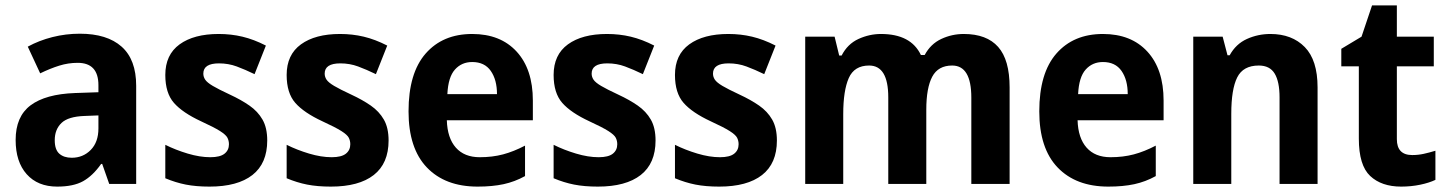

<svg xmlns="http://www.w3.org/2000/svg" viewBox="-20 -682 5371 712"><path d="M276 -557Q377 -557 431 -509Q485 -461 485 -364V0H385L359 -74H355Q324 -30 288 -10Q252 10 192 10Q120 10 79 -36Q38 -82 38 -163Q38 -250 93.5 -291.5Q149 -333 258 -337L345 -340V-366Q345 -449 268 -449Q233 -449 199.5 -438.5Q166 -428 129 -410L83 -509Q125 -532 174.5 -544.5Q224 -557 276 -557ZM294 -252Q233 -250 208 -226Q183 -202 183 -162Q183 -127 200 -112Q217 -97 246 -97Q288 -97 316.5 -126Q345 -155 345 -206V-254Z M971 -161Q971 -76 916 -33Q861 10 757 10Q707 10 669 2.5Q631 -5 593 -21V-145Q631 -126 676 -112.5Q721 -99 760 -99Q796 -99 812.5 -112Q829 -125 829 -147Q829 -160 823.5 -171Q818 -182 796 -196Q774 -210 726 -232Q657 -264 625 -300.5Q593 -337 593 -404Q593 -479 646 -517.5Q699 -556 791 -556Q837 -556 879 -546Q921 -536 966 -513L924 -407Q889 -424 858 -435.5Q827 -447 792 -447Q734 -447 734 -409Q734 -397 741 -386.5Q748 -376 769 -363.5Q790 -351 833 -331Q874 -312 905 -290.5Q936 -269 953.5 -238.5Q971 -208 971 -161Z M1421 -161Q1421 -76 1366 -33Q1311 10 1207 10Q1157 10 1119 2.5Q1081 -5 1043 -21V-145Q1081 -126 1126 -112.5Q1171 -99 1210 -99Q1246 -99 1262.5 -112Q1279 -125 1279 -147Q1279 -160 1273.5 -171Q1268 -182 1246 -196Q1224 -210 1176 -232Q1107 -264 1075 -300.5Q1043 -337 1043 -404Q1043 -479 1096 -517.5Q1149 -556 1241 -556Q1287 -556 1329 -546Q1371 -536 1416 -513L1374 -407Q1339 -424 1308 -435.5Q1277 -447 1242 -447Q1184 -447 1184 -409Q1184 -397 1191 -386.5Q1198 -376 1219 -363.5Q1240 -351 1283 -331Q1324 -312 1355 -290.5Q1386 -269 1403.5 -238.5Q1421 -208 1421 -161Z M1731 -556Q1836 -556 1896 -490.5Q1956 -425 1956 -309V-236H1637Q1639 -170 1670.5 -134.5Q1702 -99 1759 -99Q1806 -99 1845.5 -109.5Q1885 -120 1927 -142V-29Q1889 -8 1847.5 1Q1806 10 1751 10Q1631 10 1563 -61Q1495 -132 1495 -269Q1495 -411 1558.5 -483.5Q1622 -556 1731 -556ZM1731 -452Q1692 -452 1667 -424Q1642 -396 1639 -333H1823Q1823 -386 1800 -419Q1777 -452 1731 -452Z M2411 -161Q2411 -76 2356 -33Q2301 10 2197 10Q2147 10 2109 2.5Q2071 -5 2033 -21V-145Q2071 -126 2116 -112.5Q2161 -99 2200 -99Q2236 -99 2252.5 -112Q2269 -125 2269 -147Q2269 -160 2263.5 -171Q2258 -182 2236 -196Q2214 -210 2166 -232Q2097 -264 2065 -300.5Q2033 -337 2033 -404Q2033 -479 2086 -517.5Q2139 -556 2231 -556Q2277 -556 2319 -546Q2361 -536 2406 -513L2364 -407Q2329 -424 2298 -435.5Q2267 -447 2232 -447Q2174 -447 2174 -409Q2174 -397 2181 -386.5Q2188 -376 2209 -363.5Q2230 -351 2273 -331Q2314 -312 2345 -290.5Q2376 -269 2393.5 -238.5Q2411 -208 2411 -161Z M2861 -161Q2861 -76 2806 -33Q2751 10 2647 10Q2597 10 2559 2.5Q2521 -5 2483 -21V-145Q2521 -126 2566 -112.5Q2611 -99 2650 -99Q2686 -99 2702.5 -112Q2719 -125 2719 -147Q2719 -160 2713.5 -171Q2708 -182 2686 -196Q2664 -210 2616 -232Q2547 -264 2515 -300.5Q2483 -337 2483 -404Q2483 -479 2536 -517.5Q2589 -556 2681 -556Q2727 -556 2769 -546Q2811 -536 2856 -513L2814 -407Q2779 -424 2748 -435.5Q2717 -447 2682 -447Q2624 -447 2624 -409Q2624 -397 2631 -386.5Q2638 -376 2659 -363.5Q2680 -351 2723 -331Q2764 -312 2795 -290.5Q2826 -269 2843.5 -238.5Q2861 -208 2861 -161Z M3554 -556Q3639 -556 3681.5 -508Q3724 -460 3724 -358V0H3582V-320Q3582 -439 3511 -439Q3459 -439 3437 -397.5Q3415 -356 3415 -275V0H3274V-321Q3274 -439 3203 -439Q3148 -439 3127.5 -392.5Q3107 -346 3107 -259V0H2966V-546H3075L3092 -476H3101Q3123 -519 3163.5 -537.5Q3204 -556 3247 -556Q3358 -556 3395 -478H3409Q3431 -519 3470.5 -537.5Q3510 -556 3554 -556Z M4070 -556Q4175 -556 4235 -490.5Q4295 -425 4295 -309V-236H3976Q3978 -170 4009.5 -134.5Q4041 -99 4098 -99Q4145 -99 4184.5 -109.5Q4224 -120 4266 -142V-29Q4228 -8 4186.5 1Q4145 10 4090 10Q3970 10 3902 -61Q3834 -132 3834 -269Q3834 -411 3897.5 -483.5Q3961 -556 4070 -556ZM4070 -452Q4031 -452 4006 -424Q3981 -396 3978 -333H4162Q4162 -386 4139 -419Q4116 -452 4070 -452Z M4691 -556Q4771 -556 4818.5 -507.5Q4866 -459 4866 -358V0H4725V-321Q4725 -379 4707 -409Q4689 -439 4648 -439Q4590 -439 4568 -395Q4546 -351 4546 -260V0H4405V-546H4514L4532 -477H4540Q4563 -519 4604 -537.5Q4645 -556 4691 -556Z M5217 -107Q5239 -107 5259.5 -111.5Q5280 -116 5303 -123V-15Q5280 -4 5246.5 3Q5213 10 5176 10Q5103 10 5061 -29.5Q5019 -69 5019 -168V-436H4954V-501L5029 -546L5068 -662H5160V-546H5297V-436H5160V-166Q5160 -107 5217 -107Z"/></svg>

Font: Noto Sans Gurmukhi UI SemiCondensed
Style: Bold
Weight: 700
Width: 4
Designer: Jelle Bosma - Monotype Design Team
Foundry: Monotype Imaging Inc.
Version: Version 2.004; ttfautohint (v1.8.4.7-5d5b)